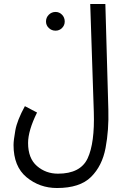

<svg xmlns="http://www.w3.org/2000/svg" viewBox="-20 -714 631 964"><path d="M305 -606Q305 -626 291.5 -640Q278 -654 259 -654Q239 -654 225 -640Q211 -626 211 -606Q211 -587 225 -573.5Q239 -560 259 -560Q278 -560 291.5 -573.5Q305 -587 305 -606ZM266 230Q381 230 437 174.5Q493 119 510 29Q527 -61 524 -164L509 -694H433L451 -152Q456 4 420 81Q384 158 271 158Q210 158 165.5 119.5Q121 81 121 4Q121 -58 166 -149L105 -181Q66 -110 57 -59.5Q48 -9 48 14Q48 122 113.5 176Q179 230 266 230Z"/></svg>

Font: Noto Sans Arabic Condensed
Style: Regular
Weight: 400
Width: 3
Designer: Nadine Chahine
Foundry: Monotype Imaging Inc.
Version: 1.001